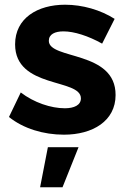

<svg xmlns="http://www.w3.org/2000/svg" viewBox="-20 -565 539 814"><path d="M413 -380 466 -485C406 -523 330 -545 256 -545C139 -545 44 -488 44 -377C44 -188 323 -234 323 -148C323 -119 294 -106 255 -106C196 -106 124 -130 68 -173L18 -69C79 -20 164 6 251 6C373 6 470 -52 470 -162C471 -352 187 -311 187 -392C187 -420 213 -432 249 -432C294 -432 354 -413 413 -380ZM183 59 150 229H245L313 59Z"/></svg>

Font: Juman SemiBold
Style: Regular
Weight: 600
Designer: Bandar Raffah (Arabic) Julieta Ulanovsky (Latin)
Foundry: Caramella
Version: Version 5.022;PS 005.022;hotconv 1.0.88;makeotf.lib2.5.64775